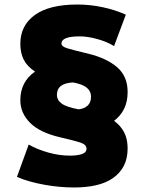

<svg xmlns="http://www.w3.org/2000/svg" viewBox="-20 -760 640 850"><path d="M107 -120Q146 -98 194.5 -84.5Q243 -71 289 -71Q323 -71 343 -78Q363 -85 363 -102Q363 -120 335.5 -129Q308 -138 247 -152Q156 -173 113 -216.5Q70 -260 70 -316Q70 -398 135 -443Q100 -466 85 -496Q70 -526 70 -566Q70 -647 134 -693.5Q198 -740 323 -740Q379 -740 435 -728Q491 -716 537 -695L485 -556Q452 -576 409.5 -587.5Q367 -599 333 -599Q252 -599 252 -567Q252 -554 278.5 -546Q305 -538 372 -522Q453 -502 499 -462Q545 -422 545 -353Q545 -310 529.5 -278.5Q514 -247 485 -225Q514 -204 529.5 -174.5Q545 -145 545 -103Q545 -58 528 -25.5Q511 7 480 28.5Q449 50 405.5 60Q362 70 309 70Q277 70 243.5 67Q210 64 177 58Q144 52 113 43.5Q82 35 55 23ZM232 -340Q232 -317 253 -301.5Q274 -286 328 -276Q354 -279 368.5 -293Q383 -307 383 -332Q383 -356 364.5 -371.5Q346 -387 304 -395Q232 -392 232 -340Z"/></svg>

Font: OA Gothic ExtraBold
Style: Regular
Weight: 800
Designer: Choi Chi-young, Lee Jaesang, Lee Juhyun, Han Dohee
Foundry: DDUNGSANG CORP.
Version: Version 1.000;Build 20210203